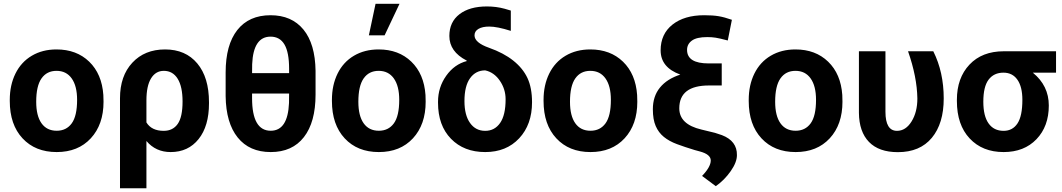

<svg xmlns="http://www.w3.org/2000/svg" viewBox="-20 -802 5668 1025"><path d="M32.2 -269Q32.2 -347.7 62.5 -409.2Q92.8 -470.7 149.7 -504.4Q206.5 -538.1 281.7 -538.1Q388.7 -538.1 456.3 -472.7Q523.9 -407.2 531.7 -294.9L532.7 -258.8Q532.7 -137.2 464.8 -63.7Q397 9.8 282.7 9.8Q168.5 9.8 100.3 -63.5Q32.2 -136.7 32.2 -262.7ZM173.3 -258.8Q173.3 -183.6 201.7 -143.8Q230 -104 282.7 -104Q334 -104 362.8 -143.3Q391.6 -182.6 391.6 -269Q391.6 -342.8 362.8 -383.3Q334 -423.8 281.7 -423.8Q230 -423.8 201.7 -383.5Q173.3 -343.3 173.3 -258.8Z M861.3 -538.1Q970.7 -538.1 1033.2 -463.4Q1095.7 -388.7 1095.7 -256.3V-250Q1095.7 -128.9 1040.3 -59.6Q984.9 9.8 891.1 9.8Q811.5 9.8 761.7 -49.3V203.1H620.6V-277.3Q620.6 -396.5 686.5 -467.3Q752.4 -538.1 861.3 -538.1ZM761.7 -148.4Q789.1 -103.5 854 -103.5Q902.8 -103.5 928.7 -140.4Q954.6 -177.2 954.6 -260.3Q954.6 -339.4 928.5 -381.6Q902.3 -423.8 854.5 -423.8Q811 -423.8 786.4 -383.5Q761.7 -343.3 761.7 -266.1Z M1664.6 -296.9Q1664.6 -149.9 1602.5 -70.1Q1540.5 9.8 1425.3 9.8Q1311.5 9.8 1249 -67.9Q1186.5 -145.5 1184.6 -288.6V-415Q1184.6 -562.5 1246.8 -641.6Q1309.1 -720.7 1424.3 -720.7Q1537.1 -720.7 1599.9 -644.3Q1662.6 -567.9 1664.6 -423.8ZM1523.4 -302.7H1325.7V-277.8Q1325.7 -104 1425.3 -104Q1516.6 -104 1522.9 -252.4ZM1325.7 -411.6H1523.4V-435.1Q1523.4 -522 1498.8 -564.2Q1474.1 -606.4 1424.3 -606.4Q1332.5 -606.4 1326.2 -459.5Z M1752 -269Q1752 -347.7 1782.2 -409.2Q1812.5 -470.7 1869.4 -504.4Q1926.3 -538.1 2001.5 -538.1Q2108.4 -538.1 2176 -472.7Q2243.7 -407.2 2251.5 -294.9L2252.4 -258.8Q2252.4 -137.2 2184.6 -63.7Q2116.7 9.8 2002.4 9.8Q1888.2 9.8 1820.1 -63.5Q1752 -136.7 1752 -262.7ZM1893.1 -258.8Q1893.1 -183.6 1921.4 -143.8Q1949.7 -104 2002.4 -104Q2053.7 -104 2082.5 -143.3Q2111.3 -182.6 2111.3 -269Q2111.3 -342.8 2082.5 -383.3Q2053.7 -423.8 2001.5 -423.8Q1949.7 -423.8 1921.4 -383.5Q1893.1 -343.3 1893.1 -258.8ZM1984.9 -781.7H2112.8L2033.2 -613.3H1949.2Z M2378.9 -609.9Q2378.9 -684.6 2432.9 -726.1Q2486.8 -767.6 2579.6 -767.6Q2628.9 -767.6 2673.8 -755.4L2707 -745.6V-637.2Q2634.3 -660.2 2591.8 -660.2Q2555.2 -660.2 2534.2 -647.7Q2513.2 -635.3 2513.2 -613.3Q2513.2 -574.2 2590.8 -546.9Q2668.5 -519.5 2720 -478.5Q2771.5 -437.5 2795.9 -385.3Q2820.3 -333 2820.3 -255.9Q2820.3 -137.2 2751.7 -63.7Q2683.1 9.8 2570.3 9.8Q2456.5 9.8 2387.5 -61.3Q2318.4 -132.3 2318.4 -253.4V-258.8Q2318.4 -335.9 2362.1 -397.5Q2405.8 -459 2472.2 -476.1L2470.7 -479Q2378.9 -526.4 2378.9 -609.9ZM2459.5 -262.2Q2459.5 -187.5 2489.3 -145.5Q2519 -103.5 2570.3 -103.5Q2620.6 -103.5 2649.9 -145.5Q2679.2 -187.5 2679.2 -272Q2679.2 -326.2 2648.4 -371.1Q2617.7 -416 2570.3 -426.3Q2519.5 -426.3 2489.5 -384.5Q2459.5 -342.8 2459.5 -262.2Z M2881.8 -269Q2881.8 -347.7 2912.1 -409.2Q2942.4 -470.7 2999.3 -504.4Q3056.2 -538.1 3131.3 -538.1Q3238.3 -538.1 3305.9 -472.7Q3373.5 -407.2 3381.3 -294.9L3382.3 -258.8Q3382.3 -137.2 3314.5 -63.7Q3246.6 9.8 3132.3 9.8Q3018.1 9.8 2950 -63.5Q2881.8 -136.7 2881.8 -262.7ZM3022.9 -258.8Q3022.9 -183.6 3051.3 -143.8Q3079.6 -104 3132.3 -104Q3183.6 -104 3212.4 -143.3Q3241.2 -182.6 3241.2 -269Q3241.2 -342.8 3212.4 -383.3Q3183.6 -423.8 3131.3 -423.8Q3079.6 -423.8 3051.3 -383.5Q3022.9 -343.3 3022.9 -258.8Z M3865.2 -585.9Q3820.8 -597.7 3800.3 -600.8Q3779.8 -604 3755.4 -604Q3699.2 -604 3673.6 -585.2Q3647.9 -566.4 3647.9 -535.6Q3647.9 -463.4 3763.2 -463.4H3833V-345.7H3765.1Q3606.4 -345.7 3606.4 -223.6Q3606.4 -138.2 3724.6 -110.4L3796.9 -92.8L3834 -80.6Q3915.5 -49.3 3914.1 26.4Q3914.1 64.5 3880.6 112.1Q3847.2 159.7 3801.3 191.9L3728 137.2Q3774.4 88.9 3774.4 54.7Q3774.4 22.5 3717.3 6.8L3688.5 -1Q3635.7 -17.1 3594.2 -32.5Q3552.7 -47.9 3524.2 -71Q3495.6 -94.2 3480.5 -129.2Q3465.3 -164.1 3465.3 -218.8Q3465.3 -288.1 3503.2 -334.5Q3541 -380.9 3611.8 -403.8Q3506.8 -441.9 3506.8 -533.2Q3506.8 -620.6 3570.1 -670.7Q3633.3 -720.7 3739.7 -720.7Q3784.7 -720.7 3815.9 -715.6Q3847.2 -710.4 3887.2 -696.3Z M3977.1 -269Q3977.1 -347.7 4007.3 -409.2Q4037.6 -470.7 4094.5 -504.4Q4151.4 -538.1 4226.6 -538.1Q4333.5 -538.1 4401.1 -472.7Q4468.8 -407.2 4476.6 -294.9L4477.5 -258.8Q4477.5 -137.2 4409.7 -63.7Q4341.8 9.8 4227.5 9.8Q4113.3 9.8 4045.2 -63.5Q3977.1 -136.7 3977.1 -262.7ZM4118.2 -258.8Q4118.2 -183.6 4146.5 -143.8Q4174.8 -104 4227.5 -104Q4278.8 -104 4307.6 -143.3Q4336.4 -182.6 4336.4 -269Q4336.4 -342.8 4307.6 -383.3Q4278.8 -423.8 4226.6 -423.8Q4174.8 -423.8 4146.5 -383.5Q4118.2 -343.3 4118.2 -258.8Z M4707 -528.3V-205.1Q4707 -103.5 4768.6 -103.5Q4815.4 -103.5 4846.4 -153.6Q4877.4 -203.6 4877.4 -276.4Q4875.5 -391.6 4827.6 -528.3H4962.4Q5018.1 -417 5018.1 -276.4Q5018.1 -142.6 4954.6 -66.2Q4891.1 10.3 4773.4 10.3Q4671.9 10.3 4619.1 -44.2Q4566.4 -98.6 4565.4 -199.7V-528.3Z M5617.7 -414.1H5493.7Q5579.1 -344.7 5579.1 -238.8Q5579.1 -127.4 5513.2 -58.8Q5447.3 9.8 5337.9 9.8Q5224.6 9.8 5156.5 -63Q5088.4 -135.7 5088.4 -262.7V-269Q5088.4 -385.7 5155.5 -457Q5222.7 -528.3 5338.9 -528.3H5617.7ZM5229.5 -258.8Q5229.5 -182.6 5257.6 -143.1Q5285.6 -103.5 5337.9 -103.5Q5385.7 -103.5 5411.9 -143.1Q5438 -182.6 5438 -269Q5438 -338.4 5411.6 -376.2Q5385.3 -414.1 5336.9 -414.1Q5286.1 -414.1 5257.8 -377Q5229.5 -339.8 5229.5 -258.8Z"/></svg>

Font: SteelSelectRoboto
Style: Roboto-Bold
Weight: 700
Designer: Google
Version: Version 2.137; 2017